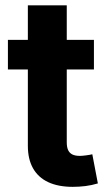

<svg xmlns="http://www.w3.org/2000/svg" viewBox="-20 -696 406 723"><path d="M231.4 -675.8V-159.8Q231.4 -142 236.5 -130.8Q241.7 -119.7 252.5 -114.3Q263.4 -109 281.1 -109Q289.4 -109 304.3 -111Q319.3 -112.9 327.6 -115.1L348.5 -5.3Q325.3 1.7 301.4 4.7Q277.5 7.6 253.8 7.6Q199.3 7.6 161.5 -10.1Q123.7 -27.9 104.3 -62.4Q84.9 -96.9 84.9 -146.9V-675.8ZM333.7 -434.3H9.8V-545.9H333.7Z"/></svg>

Font: Raveo Variable
Style: Regular
Weight: 400
Designer: Jakub Foglar, Rasmus Andersson (Inter)
Foundry: Jakubfoglar.com
Version: Version 1.000;Glyphs 3.2.3 (3260)